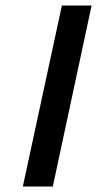

<svg xmlns="http://www.w3.org/2000/svg" viewBox="-20 -678 365 698"><path d="M205 -658H313L172 0H63Z"/></svg>

Font: Ysabeau Infant Semibold
Style: Italic
Weight: 600
Italic angle: -12°
Designer: Christian Thalmann (Catharsis Fonts)
Version: Version 0.003